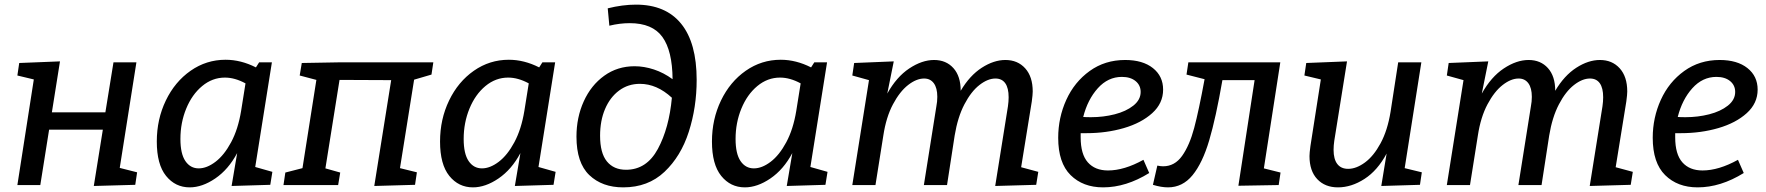

<svg xmlns="http://www.w3.org/2000/svg" viewBox="-20 -799 7627 829"><path d="M569 -530 497 -74 572 -55 564 -1 385 4 424 -239H192L154 0H55L126 -456L55 -473L63 -527L239 -534L204 -314H435L470 -530Z M1082 -78 1156 -57 1147 -1 980 4 1004 -138Q966 -67 909.5 -28.5Q853 10 799 10Q737 10 697 -39.5Q657 -89 657 -188Q657 -284 696 -365Q735 -446 803 -493.5Q871 -541 954 -541Q1020 -541 1085 -508L1099 -530H1154ZM1021 -320 1040 -439Q994 -464 951 -464Q897 -464 853 -427.5Q809 -391 784 -330Q759 -269 759 -199Q759 -135 780.5 -103.5Q802 -72 838 -72Q873 -72 910.5 -100.5Q948 -129 978 -185Q1008 -241 1021 -320Z M1851 -530 1843 -477 1768 -455 1707 -73 1780 -55 1772 -1 1596 4 1669 -453 1446 -454 1385 -72 1449 -54 1440 0H1204L1212 -54L1286 -73L1346 -454L1274 -473L1283 -527L1454 -530Z M2305 -78 2379 -57 2370 -1 2203 4 2227 -138Q2189 -67 2132.5 -28.5Q2076 10 2022 10Q1960 10 1920 -39.5Q1880 -89 1880 -188Q1880 -284 1919 -365Q1958 -446 2026 -493.5Q2094 -541 2177 -541Q2243 -541 2308 -508L2322 -530H2377ZM2244 -320 2263 -439Q2217 -464 2174 -464Q2120 -464 2076 -427.5Q2032 -391 2007 -330Q1982 -269 1982 -199Q1982 -135 2003.5 -103.5Q2025 -72 2061 -72Q2096 -72 2133.5 -100.5Q2171 -129 2201 -185Q2231 -241 2244 -320Z M2988 -454Q2988 -336 2954 -230Q2920 -124 2849 -57Q2778 10 2671 10Q2580 10 2524.5 -43Q2469 -96 2469 -209Q2469 -292 2500.5 -361.5Q2532 -431 2589 -472Q2646 -513 2720 -513Q2761 -513 2803.5 -499Q2846 -485 2884 -457Q2883 -580 2840 -639.5Q2797 -699 2699 -699Q2656 -699 2611 -688L2604 -763Q2668 -779 2726 -779Q2854 -779 2921 -696.5Q2988 -614 2988 -454ZM2881 -377Q2816 -437 2743 -437Q2692 -437 2653 -408Q2614 -379 2592.5 -328.5Q2571 -278 2571 -213Q2571 -138 2600.5 -102Q2630 -66 2683 -66Q2772 -66 2820.5 -156Q2869 -246 2881 -377Z M3479 -78 3553 -57 3544 -1 3377 4 3401 -138Q3363 -67 3306.5 -28.5Q3250 10 3196 10Q3134 10 3094 -39.5Q3054 -89 3054 -188Q3054 -284 3093 -365Q3132 -446 3200 -493.5Q3268 -541 3351 -541Q3417 -541 3482 -508L3496 -530H3551ZM3418 -320 3437 -439Q3391 -464 3348 -464Q3294 -464 3250 -427.5Q3206 -391 3181 -330Q3156 -269 3156 -199Q3156 -135 3177.5 -103.5Q3199 -72 3235 -72Q3270 -72 3307.5 -100.5Q3345 -129 3375 -185Q3405 -241 3418 -320Z M4389 -77 4463 -57 4454 -1 4277 4 4332 -340Q4335 -361 4335 -379Q4335 -419 4320.5 -439.5Q4306 -460 4278 -460Q4245 -460 4209 -432Q4173 -404 4144 -348.5Q4115 -293 4102 -214L4069 0H3969L4023 -340Q4027 -360 4027 -381Q4027 -419 4012 -439.5Q3997 -460 3970 -460Q3937 -460 3901 -432Q3865 -404 3835.5 -348.5Q3806 -293 3794 -214L3760 0H3660L3732 -453L3660 -473L3668 -527L3839 -534L3811 -395Q3851 -467 3906 -503.5Q3961 -540 4013 -540Q4065 -540 4096.5 -505Q4128 -470 4128 -407Q4167 -473 4219 -506.5Q4271 -540 4321 -540Q4374 -540 4406.5 -504Q4439 -468 4439 -404Q4439 -391 4435 -361Z M4646 -224V-206Q4646 -133 4677 -98Q4708 -63 4764 -63Q4834 -63 4917 -109L4942 -52Q4842 10 4743 10Q4656 10 4602.5 -43Q4549 -96 4549 -204Q4549 -291 4584 -368Q4619 -445 4685 -492.5Q4751 -540 4838 -540Q4914 -540 4958 -505Q5002 -470 5002 -412Q5002 -353 4955 -310.5Q4908 -268 4832.5 -246Q4757 -224 4671 -224ZM4657 -294Q4668 -293 4691 -293Q4744 -293 4793 -305.5Q4842 -318 4873.5 -343Q4905 -368 4905 -402Q4905 -431 4883 -449Q4861 -467 4824 -467Q4764 -467 4720 -418Q4676 -369 4657 -294Z M5437 -72 5509 -54 5501 0 5327 3 5397 -453H5258Q5230 -291 5201 -193Q5172 -95 5129 -42.5Q5086 10 5023 10Q4994 10 4958 -1L4977 -84Q4991 -81 5002 -81Q5052 -81 5084 -126Q5116 -171 5136 -246Q5156 -321 5181 -457L5103 -477L5111 -530H5508Z M6045 -73 6119 -55 6111 -1 5944 4 5967 -136Q5928 -63 5871.5 -26.5Q5815 10 5757 10Q5701 10 5667.5 -25.5Q5634 -61 5634 -125Q5634 -138 5638 -168L5683 -456L5612 -473L5620 -527L5796 -534L5741 -191Q5738 -170 5738 -152Q5738 -112 5754 -91Q5770 -70 5801 -70Q5836 -70 5873.5 -97.5Q5911 -125 5941 -180.5Q5971 -236 5984 -316L6017 -530H6117Z M6956 -77 7030 -57 7021 -1 6844 4 6899 -340Q6902 -361 6902 -379Q6902 -419 6887.5 -439.5Q6873 -460 6845 -460Q6812 -460 6776 -432Q6740 -404 6711 -348.5Q6682 -293 6669 -214L6636 0H6536L6590 -340Q6594 -360 6594 -381Q6594 -419 6579 -439.5Q6564 -460 6537 -460Q6504 -460 6468 -432Q6432 -404 6402.5 -348.5Q6373 -293 6361 -214L6327 0H6227L6299 -453L6227 -473L6235 -527L6406 -534L6378 -395Q6418 -467 6473 -503.5Q6528 -540 6580 -540Q6632 -540 6663.5 -505Q6695 -470 6695 -407Q6734 -473 6786 -506.5Q6838 -540 6888 -540Q6941 -540 6973.5 -504Q7006 -468 7006 -404Q7006 -391 7002 -361Z M7213 -224V-206Q7213 -133 7244 -98Q7275 -63 7331 -63Q7401 -63 7484 -109L7509 -52Q7409 10 7310 10Q7223 10 7169.5 -43Q7116 -96 7116 -204Q7116 -291 7151 -368Q7186 -445 7252 -492.5Q7318 -540 7405 -540Q7481 -540 7525 -505Q7569 -470 7569 -412Q7569 -353 7522 -310.5Q7475 -268 7399.5 -246Q7324 -224 7238 -224ZM7224 -294Q7235 -293 7258 -293Q7311 -293 7360 -305.5Q7409 -318 7440.5 -343Q7472 -368 7472 -402Q7472 -431 7450 -449Q7428 -467 7391 -467Q7331 -467 7287 -418Q7243 -369 7224 -294Z"/></svg>

Font: Bitter Pro Medium
Style: Italic
Weight: 500
Italic angle: -9°
Designer: Sol Matas, and Bitter project Authors
Foundry: Sol Matas
Version: Version 1.010